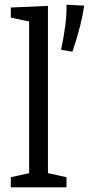

<svg xmlns="http://www.w3.org/2000/svg" viewBox="-20 -797 378 817"><path d="M184 -51 176 -62 263 -43V0H26V-43L113 -62L104 -51V-713L112 -704L26 -722V-765L184 -772ZM288 -577 240 -585Q251 -638 257.5 -686Q264 -734 263 -777L338 -773Q333 -734 320.5 -684.5Q308 -635 288 -577Z"/></svg>

Font: Bitter Thin
Style: Regular
Weight: 400
Version: Version 3.021